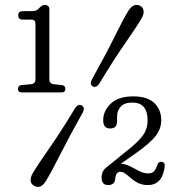

<svg xmlns="http://www.w3.org/2000/svg" viewBox="-20 -734 722 774"><path d="M71 -655Q53.5 -655 53.5 -672.5Q53.5 -689 72 -689H109Q121 -689 127.8 -693Q134.5 -697 142 -705.5Q151 -714 161 -714Q179 -714 179 -695.5V-414Q179 -396.5 197 -394.5L230 -391Q243.5 -389 243.5 -375.5Q243.5 -361.5 227.5 -361.5H68.5Q52.5 -361.5 52.5 -375.5Q52.5 -389.5 66.5 -391L104.5 -394.5Q123 -396 123 -414.5V-632.5Q123 -646.5 119 -650.8Q115 -655 104.5 -655ZM381.5 -399Q367.5 -377 353 -386.5Q339.5 -394.5 352 -416.5Q409.5 -519.5 443.2 -588.5Q477 -657.5 498 -691.5Q520.5 -725 547 -709.5Q558.5 -702 559 -688.2Q559.5 -674.5 550.5 -659.5Q531 -626 486.5 -562.5Q442 -499 381.5 -399ZM281.5 -296Q295 -317.5 310 -308.5Q324.5 -299.5 312 -277.5Q256.5 -178.5 221 -107.8Q185.5 -37 164.5 -3.5Q142.5 31 116 14Q104 7 103.5 -6.8Q103 -20.5 112 -35.5Q131.5 -69 177.5 -134.5Q223.5 -200 281.5 -296ZM389.5 -18.5Q389.5 -46 412 -61.5L489 -124Q535.5 -160 555.2 -187Q575 -214 575 -248.5Q575 -320.5 513.5 -320.5Q481.5 -320.5 466.8 -304.2Q452 -288 452 -266V-245.5Q452 -216 423.5 -216Q396 -216 396 -249.5Q396 -287 426.5 -316.2Q457 -345.5 516.5 -345.5Q574.5 -345.5 602.2 -318.5Q630 -291.5 630 -249.5Q630 -214.5 607.2 -185.5Q584.5 -156.5 528.5 -117L467.5 -74Q487.5 -72.5 506 -62.8Q524.5 -53 542.2 -44Q560 -35 577.5 -35Q593 -35 601.2 -44Q609.5 -53 615 -71Q620 -83.5 631.5 -81.5Q646 -80 644 -62Q634.5 12 576 12Q553.5 12 537 3.8Q520.5 -4.5 503 -20Q490 -31 482 -36.2Q474 -41.5 464.5 -41.5Q447 -41.5 444.5 -13Q442.5 12 416 12Q389.5 12 389.5 -18.5Z"/></svg>

Font: Fraunces 72pt SuperSoft Light
Style: Regular
Weight: 300
Version: Version 1.000;[0bf87f6ff]